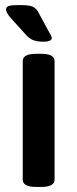

<svg xmlns="http://www.w3.org/2000/svg" viewBox="-20 -738 305 760"><path d="M70 -27V-496Q70 -525 123 -525H143Q196 -525 196 -496V-27Q196 2 143 2H123Q70 2 70 -27ZM82 -601 26 -663Q4 -686 4 -701Q4 -711 15.5 -714.5Q27 -718 55 -718Q94 -718 108.5 -712Q123 -706 132 -689L172 -615Q174 -611 179.5 -602Q185 -593 185 -588Q185 -581 177.5 -577Q170 -573 150 -573Q128 -573 112 -579Q96 -585 82 -601Z"/></svg>

Font: Asap-SemiBold
Style: Regular
Weight: 600
Designer: Pablo Cosgaya
Foundry: Omnibus-Type
Version: Version 2.000; ttfautohint (v1.8)